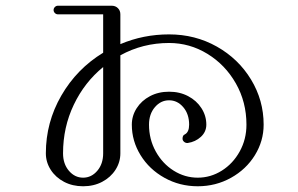

<svg xmlns="http://www.w3.org/2000/svg" viewBox="-20 -715 1040 670"><path d="M140 -180Q140 -288 194 -381.5Q248 -475 340 -531V-665H182Q176 -665 171.5 -669.5Q167 -674 167 -680Q167 -686 171.5 -690.5Q176 -695 182 -695H370Q383 -695 391.5 -686.5Q400 -678 400 -665V-561Q480 -595 570 -595Q661 -595 736.5 -552.5Q812 -510 856 -437.5Q900 -365 900 -280Q900 -223 869.5 -173.5Q839 -124 786 -94.5Q733 -65 670 -65Q607 -65 554 -94.5Q501 -124 470.5 -173.5Q440 -223 440 -280Q440 -311 457 -337.5Q474 -364 503.5 -379.5Q533 -395 570 -395Q607 -395 636.5 -379.5Q666 -364 683 -337.5Q700 -311 700 -280Q700 -255 681 -237.5Q662 -220 635 -216H633Q627 -216 622 -220.5Q617 -225 617 -231Q617 -243 625 -246Q640 -254 640 -280Q640 -317 619.5 -341Q599 -365 570 -365Q541 -365 520.5 -341Q500 -317 500 -280Q500 -229 523.5 -186.5Q547 -144 586 -119.5Q625 -95 670 -95Q715 -95 754 -119.5Q793 -144 816.5 -186.5Q840 -229 840 -280Q840 -359 803 -424Q766 -489 704 -527Q642 -565 570 -565Q478 -565 400 -522V-180Q400 -149 383 -122.5Q366 -96 336.5 -80.5Q307 -65 270 -65Q233 -65 203.5 -80.5Q174 -96 157 -122.5Q140 -149 140 -180ZM270 -95Q299 -95 319.5 -119Q340 -143 340 -180V-481Q275 -428 237.5 -349.5Q200 -271 200 -180Q200 -143 220.5 -119Q241 -95 270 -95Z"/></svg>

Font: GL-CurulMinamoto Light
Style: Regular
Weight: 300
Designer: Eunice (kana); Ryoko NISHIZUKA 西塚涼子 (ideographs); Frank Grießhammer (Latin, Greek & Cyrillic); Wenlong ZHANG
Foundry: Gutenberg Labo; Adobe
Version: Version 1.002